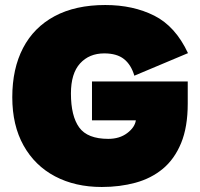

<svg xmlns="http://www.w3.org/2000/svg" viewBox="-20 -735 799 766"><path d="M386 11Q280 11 199.5 -31.5Q119 -74 74 -154.5Q29 -235 29 -347Q29 -461 72 -543.5Q115 -626 198 -670.5Q281 -715 400 -715Q511 -715 595.5 -672.5Q680 -630 730 -523L516 -433Q503 -477 474.5 -499.5Q446 -522 396 -522Q336 -522 299.5 -482Q263 -442 263 -362Q263 -272 296 -226.5Q329 -181 412 -181Q457 -181 487.5 -204Q518 -227 522 -255H347V-410H729V-322Q729 -228 702.5 -164Q676 -100 629.5 -61.5Q583 -23 520.5 -6Q458 11 386 11Z"/></svg>

Font: Prodigy Sans Black
Style: Regular
Weight: 900
Designer: Wei Huang
Foundry: Wei Huang
Version: Version 1.003; ttfautohint (v1.8.3)